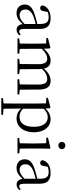

<svg xmlns="http://www.w3.org/2000/svg" viewBox="985 -1794 1068 3079"><g transform="rotate(90 1519.5 -254.0)"><path d="M457 14C496 14 526 -2 547 -37L531 -52C515 -34 503 -28 486 -28C459 -28 444 -45 444 -108V-355C444 -479 388 -531 272 -531C159 -531 85 -482 65 -400C71 -377 86 -364 109 -364C134 -364 151 -377 157 -413L172 -485C199 -495 224 -500 250 -500C329 -500 364 -470 364 -359V-318C320 -308 273 -295 231 -282C99 -244 52 -193 52 -115C52 -32 111 15 190 15C262 15 307 -18 366 -82C374 -22 402 14 457 14ZM364 -113C301 -53 265 -34 225 -34C169 -34 132 -66 132 -128C132 -183 165 -226 249 -257C283 -270 323 -281 364 -292Z M1331 0H1494V-28L1418 -36L1416 -229V-343C1416 -477 1366 -531 1274 -531C1205 -531 1141 -497 1080 -423C1063 -499 1019 -531 952 -531C884 -531 822 -494 761 -423L756 -520L743 -528L589 -488V-463L677 -458C679 -408 680 -358 680 -290V-229L678 -36L595 -28V0H840V-28L764 -36L762 -229V-389C823 -453 875 -477 921 -477C975 -477 1008 -440 1008 -342V-229L1006 -36L923 -28V0H1167V-28L1090 -36L1088 -229V-342C1088 -360 1087 -377 1085 -393C1145 -456 1199 -477 1244 -477C1301 -477 1335 -444 1335 -342V-229C1335 -173 1334 -92 1333 -36L1251 -28V0Z M1879 15C2008 15 2101 -92 2101 -263C2101 -427 2014 -531 1892 -531C1831 -531 1770 -506 1720 -446L1715 -520L1702 -528L1548 -488V-462L1637 -458C1639 -408 1640 -355 1640 -287V27L1638 224L1553 232V260H1820V232L1723 224L1721 27V-58C1769 -3 1825 15 1879 15ZM1723 -420C1773 -470 1816 -485 1860 -485C1951 -485 2013 -413 2013 -261C2013 -95 1942 -33 1855 -33C1806 -33 1766 -46 1723 -88Z M2313 -655C2344 -655 2371 -678 2371 -711C2371 -744 2344 -768 2313 -768C2281 -768 2255 -744 2255 -711C2255 -678 2281 -655 2313 -655ZM2276 0H2440V-28L2363 -36C2362 -92 2361 -175 2361 -229V-380L2364 -520L2352 -528L2187 -489V-463L2276 -459C2278 -409 2280 -356 2280 -289V-229C2280 -175 2279 -92 2277 -36L2193 -28V0Z M2939 14C2978 14 3008 -2 3029 -37L3013 -52C2997 -34 2985 -28 2968 -28C2941 -28 2926 -45 2926 -108V-355C2926 -479 2870 -531 2754 -531C2641 -531 2567 -482 2547 -400C2553 -377 2568 -364 2591 -364C2616 -364 2633 -377 2639 -413L2654 -485C2681 -495 2706 -500 2732 -500C2811 -500 2846 -470 2846 -359V-318C2802 -308 2755 -295 2713 -282C2581 -244 2534 -193 2534 -115C2534 -32 2593 15 2672 15C2744 15 2789 -18 2848 -82C2856 -22 2884 14 2939 14ZM2846 -113C2783 -53 2747 -34 2707 -34C2651 -34 2614 -66 2614 -128C2614 -183 2647 -226 2731 -257C2765 -270 2805 -281 2846 -292Z"/></g></svg>

Font: Noto Serif CJK TC
Style: Regular
Weight: 400
Designer: Ryoko NISHIZUKA 西塚涼子 (kana & ideographs); Frank Grießhammer (Latin, Greek & Cyrillic); Wenlong ZHANG 张文龙 (bopomofo); San
Foundry: Adobe
Version: Version 2.001;hotconv 1.1.0;makeotfexe 2.6.0